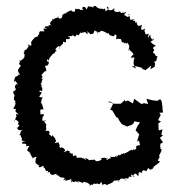

<svg xmlns="http://www.w3.org/2000/svg" viewBox="-20 -618 601 657"><path d="M355 -271 368 -265 357 -242 371 -239 363 -242 378 -217 387 -213 384 -212C388 -206 392 -199 397 -193L415 -185L431 -191L437 -196L440 -203L459 -199L450 -186L444 -172L461 -153L456 -158L449 -133L456 -137L459 -121C461 -121 440 -122 447 -112C447 -112 445 -109 442 -105C429 -110 437 -102 437 -102C437 -103 433 -104 431 -105C426 -106 425 -101 403 -91C402 -86 410 -100 399 -91C390 -94 402 -92 389 -86C392 -88 378 -89 387 -89C374 -76 376 -78 381 -90C376 -75 357 -82 355 -83C366 -72 354 -80 348 -71C341 -70 347 -83 348 -74C336 -79 342 -80 324 -76C332 -74 325 -69 317 -67C304 -64 310 -71 297 -74C310 -67 289 -74 284 -69C284 -76 278 -70 278 -70C289 -72 271 -79 269 -75C280 -73 269 -69 277 -68C272 -73 254 -85 267 -68C265 -86 245 -75 242 -79C240 -84 246 -86 234 -86C232 -84 233 -80 242 -86C236 -82 225 -80 230 -97C227 -86 221 -95 226 -92C208 -100 223 -93 218 -100C205 -107 214 -99 194 -97C207 -99 204 -111 189 -114C189 -106 182 -119 183 -116C182 -121 192 -125 174 -123C181 -118 186 -124 178 -133C179 -126 174 -133 171 -128C166 -133 164 -131 172 -133C169 -152 157 -151 160 -158C159 -154 155 -147 157 -150C151 -159 148 -156 148 -159C154 -173 141 -171 136 -170C143 -187 132 -185 136 -182C141 -192 138 -193 130 -203C142 -202 138 -208 126 -204C120 -217 135 -216 124 -215C135 -227 132 -228 117 -227C121 -232 115 -239 119 -233C115 -242 120 -246 129 -243C127 -251 124 -268 116 -268C127 -265 116 -272 127 -285C113 -282 115 -294 109 -282C122 -295 124 -305 122 -303C111 -301 113 -312 124 -306C127 -321 120 -324 119 -318C129 -332 115 -330 115 -330C126 -329 120 -346 129 -349C114 -345 128 -354 126 -359C127 -349 122 -369 118 -355C130 -373 125 -364 135 -376C138 -367 139 -381 138 -376C139 -389 133 -383 135 -394C141 -388 149 -403 146 -400C150 -406 141 -413 141 -405C140 -405 141 -425 145 -410C155 -426 152 -434 152 -421C153 -425 164 -439 166 -435C173 -447 170 -444 175 -442C168 -453 164 -449 167 -445C175 -461 188 -466 185 -451C179 -453 195 -471 194 -466C200 -474 188 -477 206 -473C205 -482 195 -482 204 -472C206 -475 208 -488 204 -486C219 -479 225 -492 213 -492C215 -498 232 -490 228 -500C239 -485 241 -499 242 -500C242 -500 252 -496 247 -496C247 -496 253 -502 259 -512C251 -496 262 -511 267 -506C266 -509 272 -511 278 -501C283 -507 279 -502 279 -512C286 -501 287 -508 288 -501C304 -502 298 -504 304 -514C318 -504 313 -515 313 -502C318 -516 322 -500 324 -513C346 -510 348 -497 352 -507C345 -510 361 -492 355 -498C357 -497 362 -495 365 -495C374 -490 370 -501 373 -500C386 -497 372 -488 380 -483C385 -489 393 -486 383 -486C393 -482 394 -490 397 -473C409 -474 400 -477 404 -469C416 -478 405 -461 418 -473C414 -468 424 -467 422 -456C421 -447 423 -462 418 -442C416 -456 433 -444 421 -447C432 -443 438 -432 437 -429C436 -435 432 -425 427 -422C433 -422 437 -411 433 -423C445 -420 438 -416 438 -413C436 -394 437 -399 446 -383L430 -392L447 -391L469 -385L464 -383L478 -378L498 -394L494 -381L510 -390L508 -396C507 -386 516 -403 506 -406C518 -408 517 -418 515 -417C515 -417 519 -420 519 -425C509 -426 516 -428 506 -437C503 -433 503 -438 506 -449C501 -439 514 -441 503 -454C515 -464 514 -465 514 -459C507 -468 507 -462 495 -475C504 -482 508 -479 504 -488C505 -473 490 -494 496 -497C493 -500 490 -495 486 -487C487 -505 496 -505 478 -499C490 -510 484 -502 477 -501C478 -513 470 -512 475 -514C477 -527 480 -517 464 -516C460 -525 471 -537 462 -531C454 -529 450 -527 447 -543C456 -542 446 -540 442 -541C446 -553 436 -541 434 -551C443 -548 443 -556 428 -550C423 -549 428 -557 419 -570C429 -569 418 -554 412 -563C405 -567 400 -564 413 -577C410 -576 393 -570 405 -579C401 -578 396 -566 391 -579C374 -573 373 -583 367 -579C380 -577 369 -572 371 -591C366 -581 349 -578 345 -595C353 -595 355 -586 340 -579C345 -589 329 -593 338 -582C329 -595 329 -581 310 -594C310 -594 313 -593 306 -598C294 -595 303 -599 298 -591C297 -599 281 -592 282 -598C276 -581 273 -589 274 -583C277 -598 261 -595 262 -592C260 -580 269 -590 264 -584C252 -585 247 -581 256 -584C242 -593 252 -584 246 -587C231 -588 242 -591 235 -578C231 -575 219 -584 225 -584C220 -580 223 -584 204 -573C210 -572 216 -572 201 -572C201 -572 203 -567 204 -573C185 -566 199 -561 188 -555C179 -551 175 -565 182 -560L163 -553C172 -549 171 -551 154 -554C169 -552 148 -542 164 -549C157 -550 144 -536 157 -531C140 -536 147 -524 148 -526C133 -534 127 -518 141 -523C139 -516 120 -526 133 -511H118C109 -506 117 -495 120 -508C110 -498 102 -488 112 -489C102 -499 93 -482 92 -481C97 -478 85 -485 91 -479C82 -471 91 -476 86 -473C91 -456 81 -462 75 -467C79 -457 78 -452 83 -459C69 -458 79 -447 60 -446C72 -447 56 -435 62 -436C65 -432 65 -426 62 -419C59 -419 53 -407 45 -411C50 -403 61 -399 60 -410C49 -409 39 -400 51 -394C47 -381 41 -389 47 -379C43 -388 36 -376 49 -363C33 -361 36 -363 46 -359C47 -361 45 -360 32 -355C26 -339 28 -332 32 -342C43 -328 42 -325 35 -331C27 -315 33 -322 34 -311C24 -303 33 -308 25 -305C25 -296 31 -293 30 -289C32 -288 26 -292 28 -276C38 -270 28 -264 31 -268C30 -271 39 -266 25 -246C24 -248 35 -241 38 -249C25 -233 40 -235 43 -225C37 -229 29 -230 40 -216C36 -226 34 -214 29 -201C28 -213 38 -208 44 -200C39 -193 44 -187 49 -191C45 -191 42 -178 37 -181C46 -171 42 -171 58 -174C43 -166 57 -158 42 -158C56 -159 48 -146 56 -146C54 -137 49 -137 68 -135C54 -132 59 -135 55 -129C56 -123 66 -129 70 -124C69 -114 68 -118 81 -119C68 -101 75 -100 79 -99C77 -103 86 -92 80 -91C86 -102 79 -96 90 -80C92 -80 94 -77 88 -75C91 -74 102 -85 105 -80C97 -68 107 -61 99 -68C107 -54 100 -68 102 -61C106 -52 126 -50 111 -51C115 -43 115 -45 125 -49C120 -54 139 -45 126 -45C137 -44 133 -37 137 -35C136 -30 151 -39 142 -24C151 -38 153 -21 149 -26C163 -15 156 -19 173 -24C175 -10 169 -26 176 -18C183 -17 184 -15 181 -12C184 -15 179 -15 188 -11C200 -9 206 -12 196 -1C213 -8 204 1 200 -1C207 2 211 -2 224 -5C227 6 224 13 222 -2C231 8 238 5 237 2C250 5 253 9 247 7C243 0 250 2 265 9C262 0 271 7 270 5C274 5 287 9 290 19C280 16 295 12 296 15C306 4 305 16 301 6C299 12 312 13 312 9C319 14 320 14 327 4C329 16 328 3 331 16C336 8 347 14 344 16C357 9 352 14 372 2C360 9 367 -2 364 7C374 -6 371 4 391 -3C378 3 390 6 387 1C394 -7 392 -11 413 -2C400 4 419 1 404 -9C421 -5 420 -8 421 -14C432 -13 431 -7 428 -22C440 -15 447 -7 435 -15C439 -25 444 -29 453 -14C455 -32 457 -33 454 -29C471 -28 466 -19 465 -26C465 -26 466 -42 480 -32C487 -39 485 -43 486 -42C488 -46 496 -32 494 -38C503 -38 508 -45 509 -57C502 -44 514 -51 500 -43C518 -58 523 -57 527 -66C515 -69 521 -68 527 -82C523 -76 525 -96 528 -90C522 -87 532 -94 533 -107C521 -113 535 -111 528 -115L529 -126L538 -131L527 -146L538 -155L532 -157L536 -175L523 -172L522 -196L531 -202L521 -207L530 -225L525 -232L538 -233L536 -245V-252L533 -272L528 -279L518 -273L501 -275L481 -280L487 -262L473 -265L464 -262L439 -280L435 -264L418 -274L409 -271L407 -276L401 -270L393 -263H370L356 -268H349Z"/></svg>

Font: Charger Distortion
Style: 1
Weight: 400
Designer: Jasper
Foundry: Cannot Into Space Fonts
Version: Version 0.98